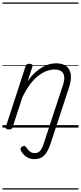

<svg xmlns="http://www.w3.org/2000/svg" viewBox="-20 -1030 654 1550"><path d="M391 121Q374 173 355 202Q336 231 312 243Q288 255 255 255Q224 255 195.5 237.5Q167 220 150 188Q145 179 146 170.5Q147 162 158 154Q169 147 177 148Q185 149 191 158Q206 182 222.5 194Q239 206 260 206Q289 206 305.5 186Q322 166 339 111L487 -340Q501 -380 498.5 -409Q496 -438 476.5 -453.5Q457 -469 419 -469Q389 -469 355.5 -456.5Q322 -444 288 -417.5Q254 -391 221.5 -347.5Q189 -304 160 -243L82 -4Q79 6 72.5 10.5Q66 15 51 15Q39 15 31 10Q23 5 27 -6L186 -494Q190 -506 196.5 -510.5Q203 -515 216 -515Q233 -515 239 -509Q245 -503 241 -491L203 -373Q231 -415 261.5 -442.5Q292 -470 322 -487.5Q352 -505 380 -512Q408 -519 433 -519Q483 -519 513.5 -497Q544 -475 551 -431.5Q558 -388 537 -323ZM0 490H614V500H0ZM0 -20H614V0H0ZM0 -505H614V-500H0ZM0 -1010H614V-1000H0Z"/></svg>

Font: Playwrite MX Guides
Style: Regular
Weight: 400
Designer: Veronika Burian, José Scaglione
Foundry: TypeTogether
Version: Version 1.003